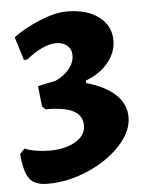

<svg xmlns="http://www.w3.org/2000/svg" viewBox="-47 -552 533 689"><g transform="rotate(-5 219.0 -207.0)"><path d="M8 -17 25 -35Q63 -20 114 -20Q172 -20 208.5 -42Q245 -64 245 -99Q245 -135 213 -152Q181 -169 112 -169L101 -181L93 -254L158 -268Q189 -282 207.5 -305Q226 -328 226 -354Q226 -376 210.5 -389Q195 -402 171 -402Q148 -402 119.5 -389Q91 -376 64 -353L51 -352L25 -436Q60 -463 117.5 -487.5Q175 -512 220 -512Q291 -512 334 -479.5Q377 -447 377 -394Q377 -351 347 -314.5Q317 -278 266 -259V-250Q334 -231 370.5 -196.5Q407 -162 407 -115Q407 -64 361.5 -14.5Q316 35 244 66.5Q172 98 97 98Q51 98 32 72.5Q13 47 8 -17Z"/></g></svg>

Font: Alegreya SC ExtraBold
Style: Regular
Weight: 800
Designer: Juan Pablo del Peral
Foundry: Huerta Tipografica
Version: Version 2.007; ttfautohint (v1.6)